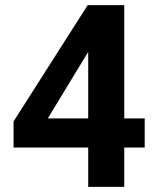

<svg xmlns="http://www.w3.org/2000/svg" viewBox="-20 -731 613 751"><path d="M466 -268V-711H323L33 -256V-154H325V0H466V-154H546V-268ZM167 -268 325 -528V-268Z"/></svg>

Font: Asimov
Style: Regular
Weight: 500
Designer: Google
Version: Version 2.000980; 2014